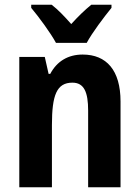

<svg xmlns="http://www.w3.org/2000/svg" viewBox="-20 -786 585 806"><path d="M215 -606H344C367 -649 417 -715 448 -753V-766H363C335 -743 311 -720 279 -685C250 -718 223 -746 197 -766H111V-753C143 -715 193 -647 215 -606ZM327 -557C266 -557 219 -529 191 -476H184L168 -547H61V0H198V-261C198 -387 218 -439 284 -439C333 -439 350 -399 350 -322V0H486V-360C486 -491 427 -557 327 -557Z"/></svg>

Font: Noto Sans Thai Looped Condensed
Style: Bold
Weight: 700
Width: 3
Designer: Sasikarn Vongin, Ben Mitchell
Foundry: The Fontpad Ltd
Version: Version 1.001